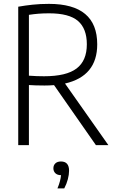

<svg xmlns="http://www.w3.org/2000/svg" viewBox="-20 -768 612 1016"><path d="M76.5 0V-732.5Q113 -739 152.2 -743.2Q191.5 -747.5 239 -747.5Q494.5 -747.5 494.5 -533.5Q494.5 -365 324 -326L553.5 0H487.5L266 -317.5Q242 -315.5 215.5 -315.5Q188 -315.5 169.2 -316.2Q150.5 -317 133 -318V0ZM213 -364.5Q331.5 -364.5 385.5 -405.8Q439.5 -447 439.5 -533.5Q439.5 -616.5 392.8 -657Q346 -697.5 240 -697.5Q209 -697.5 184.2 -695.5Q159.5 -693.5 133 -689.5V-367.5Q157 -366 174.5 -365.2Q192 -364.5 213 -364.5ZM284 229Q293 207.5 297.2 190.8Q301.5 174 303 159Q284 159 273.2 148.8Q262.5 138.5 262.5 122.5Q262.5 106.5 273 96.5Q283.5 86.5 302.5 86.5Q345.5 86.5 345.5 135.5Q345.5 155.5 339 180.5Q332.5 205.5 320 229Z"/></svg>

Font: Encode Sans Condensed Condensed Light
Style: Regular
Weight: 300
Width: 3
Designer: Multiple Designers
Foundry: Impallari Type
Version: Version 3.000; ttfautohint (v1.8.3) -l 8 -r 50 -G 200 -x 14 